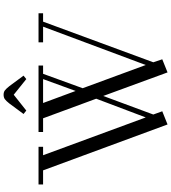

<svg xmlns="http://www.w3.org/2000/svg" viewBox="38 -974 950 1066"><g transform="rotate(-90 513.0 -441.0)"><path d="M22 -676.8V-702.1H231V-676.8H184.1L394 -106.9L498 -381.8L389.2 -676.8H313V-702.1H682.1V-676.8H636.2L556.2 -457L685.1 -106.9L897.9 -676.8H811V-702.1H972.2V-676.8H925.8L700.2 -64.9L716.8 -15.1L644 14.2L513.2 -342.8L410.2 -64.9L428.2 -15.1L355 14.2L100.1 -676.8ZM413.1 -785.2 471.2 -863.8Q486.3 -882.8 495.8 -889.4Q505.4 -896 520 -896Q534.2 -896 543.5 -889.4Q552.7 -882.8 567.9 -863.8L626 -785.2L606.9 -770L520 -839.8L432.1 -770ZM474.1 -676.8 541 -496.1 606.9 -676.8Z"/></g></svg>

Font: Dehuti Alt
Style: Book
Weight: 400
Version: Version 1.2